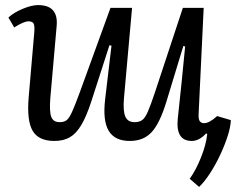

<svg xmlns="http://www.w3.org/2000/svg" viewBox="-20 -541 932 756"><path d="M13 -472Q35 -492 70 -506.5Q105 -521 130 -521Q211 -521 203 -438L178 -153Q174 -101 182 -80.5Q190 -60 215 -60Q232 -60 242 -67.5Q252 -75 263.5 -100Q275 -125 294 -177L415 -510H500L468 -153Q464 -104 473.5 -82Q483 -60 510 -60Q528 -60 539.5 -68Q551 -76 562 -101Q573 -126 590 -177L700 -510H782L762 -91Q761 -72 766.5 -64Q772 -56 784 -56Q804 -56 835 -84L889 -68Q888 -41 876 -4Q864 33 846 71Q828 109 806.5 142Q785 175 764 195L727 163Q752 128 772 77.5Q792 27 796 -14L791 -15Q764 14 735 14Q671 14 680 -74Q688 -145 695 -216Q702 -287 709 -358L702 -360L635 -140Q609 -55 577 -20.5Q545 14 491 14Q432 14 408 -26Q384 -66 394 -150Q400 -203 406.5 -256Q413 -309 419 -361L411 -363L339 -140Q320 -82 300 -48.5Q280 -15 255 -0.5Q230 14 194 14Q132 14 108.5 -26Q85 -66 93 -159L115 -414Q117 -439 112.5 -448Q108 -457 92 -457Q74 -457 36 -433Z"/></svg>

Font: Literata 12pt
Style: Italic
Weight: 400
Italic angle: -2°
Designer: Latin by Veronika Burian and Jose Scaglione. Greek by Irene Vlachou. Cyrillic by Vera Evstafieva
Foundry: TypeTogether
Version: Version 3.002